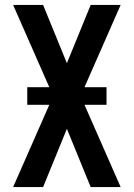

<svg xmlns="http://www.w3.org/2000/svg" viewBox="-20 -755 540 775"><path d="M33 0 179 -332H90V-403H179L33 -735H154L250 -500L346 -735H467L321 -403H410V-332H321L467 0H346L250 -235L154 0Z"/></svg>

Font: Zed Mono
Style: Bold
Weight: 700
Monospace: yes
Designer: Belleve Invis
Foundry: Belleve Invis
Version: Version 1.0.0; ttfautohint (v1.8.4)